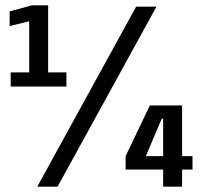

<svg xmlns="http://www.w3.org/2000/svg" viewBox="-20 -699 757 719"><path d="M20 -375H228.7V-428H160.3V-679H99.3L16.1 -656.2V-601.4L89.4 -619.4V-428H20ZM119.6 0H195.6L565.9 -674H489.8ZM591 0H661.9V-64.1H700.9V-114.4H661.9V-304H541.1L450.5 -114.6V-64.1H591ZM526.2 -114.4 585.7 -254.6H591V-114.4Z"/></svg>

Font: Anybody Thin Condensed
Style: Regular
Weight: 100
Width: 3
Version: Version 1.113;gftools[0.9.25]